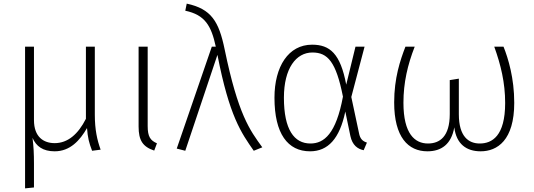

<svg xmlns="http://www.w3.org/2000/svg" viewBox="-20 -821 2938 1057"><path d="M534 3C515 -50 502 -106 502 -190V-564H453V-167C410 -82 353 -33 281 -33C221 -33 167 -66 167 -160V-564H118V216L167 211V80C167 24 165 -14 159 -62C179 -16 216 12 281 12C366 12 420 -48 459 -116C463 -63 470 -35 487 9Z M793 -564H743V-124C743 -48 766 -13 829 8L844 -32C808 -48 793 -68 793 -127Z M1008 -801 1000 -762C1109 -739 1143 -679 1168 -564H1146L953 -3L1000 9L1177 -519C1243 -180 1308 -90 1377 9L1424 -10C1355 -105 1291 -190 1217 -548C1185 -704 1143 -772 1008 -801Z M1698 -575C1568 -575 1491 -455 1491 -283C1491 -85 1564 12 1687 12C1786 12 1850 -58 1881 -207L1909 -72C1920 -21 1949 -1 1982 6L2000 -36C1978 -43 1962 -55 1956 -90L1914 -287L1987 -564H1937L1886 -355C1854 -526 1796 -575 1698 -575ZM1700 -532C1784 -532 1830 -481 1868 -289C1830 -84 1764 -31 1689 -31C1599 -31 1543 -108 1543 -283C1543 -445 1610 -532 1700 -532Z M2752 -564H2701C2737 -464 2761 -366 2761 -254C2761 -72 2689 -31 2621 -31C2560 -31 2506 -69 2506 -192V-388L2456 -380V-193C2456 -69 2401 -31 2336 -31C2264 -31 2201 -84 2201 -255C2201 -366 2224 -464 2263 -564H2212C2183 -489 2150 -391 2150 -257C2150 -66 2227 12 2333 12C2411 12 2465 -28 2481 -120C2492 -28 2548 12 2626 12C2718 12 2811 -49 2811 -255C2811 -391 2778 -499 2752 -564Z"/></svg>

Font: Glow Sans SC Normal Light
Style: Regular
Weight: 300
Designer: Ryoko NISHIZUKA (kana, bopomofo & ideographs); Paul D. Hunt (Latin, Greek & Cyrillic); Sandoll Communications, Soo-young
Version: Version 0.93